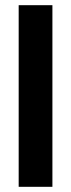

<svg xmlns="http://www.w3.org/2000/svg" viewBox="-20 -720 274 740"><path d="M52 0V-700H182V0Z"/></svg>

Font: Host Grotesk Light
Style: Bold
Weight: 700
Version: Version 1.003